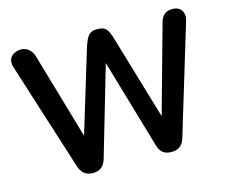

<svg xmlns="http://www.w3.org/2000/svg" viewBox="-97 -813 1132 955"><g transform="rotate(-15 468.5 -335.5)"><path d="M271 8C307 8 328 -9 339 -45L473 -504L607 -46C617 -8 639 8 675 8C711 8 733 -8 744 -45L913 -603C926 -646 905 -678 862 -678C828 -678 808 -662 798 -626L673 -177L552 -585C532 -655 525 -678 473 -678C428 -678 417 -650 397 -585L275 -183L146 -626C136 -662 106 -683 72 -678C35 -673 10 -646 24 -603L201 -46C213 -9 235 8 271 8Z"/></g></svg>

Font: SN Pro SemiBold
Style: Regular
Weight: 600
Designer: Tobias Whetton
Foundry: Supernotes
Version: Version 1.003;Glyphs 3.3 (3324)